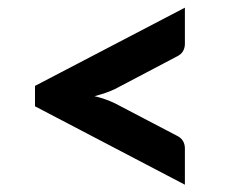

<svg xmlns="http://www.w3.org/2000/svg" viewBox="-20 -594 620 513"><path d="M73.5 -364.5 474 -573.5V-476.5Q474 -466 468.8 -457Q463.5 -448 450.5 -442L287 -356Q274.5 -350 261 -345.5Q247.5 -341 232.5 -337Q247.5 -333.5 261 -328.8Q274.5 -324 287 -318L450.5 -232.5Q463.5 -226.5 468.8 -217.5Q474 -208.5 474 -197.5V-100.5L73.5 -310Z"/></svg>

Font: Lato Heavy
Style: Regular
Weight: 800
Designer: Lukasz Dziedzic
Foundry: tyPoland Lukasz Dziedzic
Version: Version 2.007; 2014-02-27